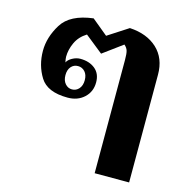

<svg xmlns="http://www.w3.org/2000/svg" viewBox="-106 -667 917 931"><g transform="rotate(15 352.5 -202.0)"><path d="M450 -408Q450 -439 446 -453.5Q442 -468 428 -480L330 -408L240 -480Q203 -457 186.5 -421Q170 -385 170 -350Q170 -340 174 -322Q180 -336 200 -347Q220 -358 240 -358Q285 -358 314 -334.5Q343 -311 343 -267Q343 -220 310.5 -190Q278 -160 228 -160Q126 -160 90 -218Q54 -276 54 -349Q54 -417 95 -483.5Q136 -550 251 -564L331 -498L433 -564Q520 -559 571.5 -511Q623 -463 623 -381V160H450ZM287 -263Q287 -290 273 -305.5Q259 -321 238 -321Q217 -321 203.5 -305.5Q190 -290 190 -263Q190 -236 204 -220Q218 -204 238 -204Q259 -204 273 -220Q287 -236 287 -263Z"/></g></svg>

Font: Trirong ExtraBold
Style: Regular
Weight: 800
Designer: Katatrad Team
Foundry: CadsonDemak
Version: Version 1.001